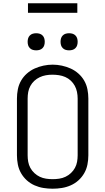

<svg xmlns="http://www.w3.org/2000/svg" viewBox="-20 -1139 640 1167"><path d="M300 8Q272 8 244 3.5Q216 -1 190 -12.5Q164 -24 143 -43Q122 -62 108 -86.5Q94 -111 88.5 -139Q83 -167 83 -195V-540Q83 -568 88.5 -596Q94 -624 108 -648.5Q122 -673 143.5 -692Q165 -711 190.5 -722.5Q216 -734 244 -740Q272 -746 300 -746Q328 -746 356 -740Q384 -734 409.5 -722.5Q435 -711 456.5 -692Q478 -673 492 -648.5Q506 -624 511.5 -596Q517 -568 517 -540V-195Q517 -167 511.5 -139Q506 -111 492 -86.5Q478 -62 457 -43Q436 -24 410 -12.5Q384 -1 356 3.5Q328 8 300 8ZM300 -50Q320 -50 340 -53Q360 -56 378 -64.5Q396 -73 411 -87Q426 -101 435.5 -118.5Q445 -136 448.5 -155.5Q452 -175 452 -195V-540Q452 -560 448 -580Q444 -600 434.5 -617.5Q425 -635 410 -649Q395 -663 376.5 -671Q358 -679 338 -682Q318 -685 298 -685Q278 -685 258.5 -681.5Q239 -678 221 -669.5Q203 -661 188.5 -647.5Q174 -634 164.5 -616.5Q155 -599 151.5 -579.5Q148 -560 148 -540V-195Q148 -175 151.5 -155.5Q155 -136 164.5 -118.5Q174 -101 189 -87Q204 -73 222 -64.5Q240 -56 260 -53Q280 -50 300 -50ZM400 -833Q389 -833 379 -836Q369 -839 361.5 -846.5Q354 -854 351 -864Q348 -874 348 -885Q348 -896 351 -906Q354 -916 361.5 -923.5Q369 -931 379 -934Q389 -937 400 -937Q411 -937 421 -934Q431 -931 438.5 -923.5Q446 -916 449 -906Q452 -896 452 -885Q452 -874 449 -864Q446 -854 438.5 -846.5Q431 -839 421 -836Q411 -833 400 -833ZM200 -833Q189 -833 179 -836Q169 -839 161.5 -846.5Q154 -854 151 -864Q148 -874 148 -885Q148 -896 151 -906Q154 -916 161.5 -923.5Q169 -931 179 -934Q189 -937 200 -937Q211 -937 221 -934Q231 -931 238.5 -923.5Q246 -916 249 -906Q252 -896 252 -885Q252 -874 249 -864Q246 -854 238.5 -846.5Q231 -839 221 -836Q211 -833 200 -833ZM150 -1061V-1119H450V-1061Z"/></svg>

Font: Iosevka Custom Light Extended
Style: Regular
Weight: 300
Width: 7
Monospace: yes
Designer: Belleve Invis
Foundry: Belleve Invis
Version: Version 11.2.4; ttfautohint (v1.8.4)